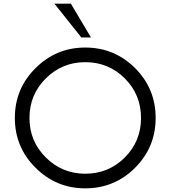

<svg xmlns="http://www.w3.org/2000/svg" viewBox="-20 -1020 934 1050"><path d="M477.5 -815H425L277.5 -1000H367.5ZM446.2 10Q287.5 10 174.4 -102.5Q61.2 -215 61.2 -375Q61.2 -535 174.4 -647.5Q287.5 -760 446.2 -760Q606.2 -760 718.8 -647.5Q831.2 -535 831.2 -375Q831.2 -215 718.8 -102.5Q606.2 10 446.2 10ZM446.2 -70Q573.8 -70 662.5 -158.8Q751.2 -247.5 751.2 -375Q751.2 -502.5 662.5 -591.2Q573.8 -680 446.2 -680Q320 -680 230.6 -591.2Q141.2 -502.5 141.2 -375Q141.2 -247.5 230.6 -158.8Q320 -70 446.2 -70Z"/></svg>

Font: Now Alt
Style: Regular
Weight: 400
Designer: Alfredo Marco Pradil
Foundry: Alfredo Marco Pradil
Version: Version 1.002;PS 001.002;hotconv 1.0.88;makeotf.lib2.5.64775